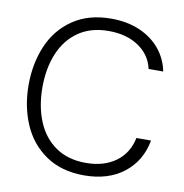

<svg xmlns="http://www.w3.org/2000/svg" viewBox="-86 -854 904 945"><g transform="rotate(10 366.5 -381.5)"><path d="M50 -382Q50 -489 88 -578Q126 -667 204 -720Q282 -773 395 -773Q475 -773 537.5 -746Q600 -719 639.5 -671Q679 -623 691 -561H618Q603 -630 542.5 -670.5Q482 -711 393 -711Q304 -711 242.5 -668.5Q181 -626 150 -551.5Q119 -477 119 -382Q119 -287 150 -212Q181 -137 242.5 -94.5Q304 -52 393 -52Q483 -52 542.5 -95Q602 -138 618 -216H691Q672 -112 594 -51Q516 10 395 10Q282 10 204 -43.5Q126 -97 88 -186Q50 -275 50 -382Z"/></g></svg>

Font: Open Sauce Sans Light
Style: Regular
Weight: 300
Designer: Alfredo Marco Pradil
Foundry: Creative Sauce Fz LLC
Version: Version 1.477